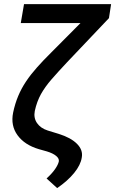

<svg xmlns="http://www.w3.org/2000/svg" viewBox="-20 -748 573 956"><path d="M474.6 -727.5H533.2L522.5 -657.7L313.5 -437.5Q268.1 -389.2 236.1 -352.3Q204.1 -315.4 183.8 -279.1Q163.6 -242.7 153.3 -195.8Q146.5 -161.1 164.3 -135.3Q182.1 -109.4 217.8 -98.1L272 -81.5Q333 -62.5 363.5 -31.7Q394 -1 387.2 36.1Q381.8 73.2 349.1 113.3Q316.4 153.3 264.6 188.5L211.9 140.6Q238.8 116.2 254.2 94Q269.5 71.8 272.9 55.7Q275.4 41.5 259.5 28.3Q243.7 15.1 213.4 5.9L173.3 -5.4Q102.5 -26.4 67.4 -74.5Q32.2 -122.6 45.4 -187.5Q54.7 -231.9 70.6 -269.8Q86.4 -307.6 109.6 -342.3Q132.8 -377 163.6 -411.6Q194.3 -446.3 233.4 -484.9ZM99.6 -727.5H491.7L476.6 -633.3H83.5Z"/></svg>

Font: Inter Tight Medium
Style: Italic
Weight: 500
Italic angle: -9.39999°
Designer: Rasmus Andersson
Foundry: rsms
Version: Version 3.004